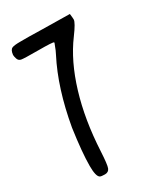

<svg xmlns="http://www.w3.org/2000/svg" viewBox="-189 -848 809 931"><g transform="rotate(-30 215.5 -382.5)"><path d="M143.6 -18.6Q136.7 -1 116.2 -1Q95.7 -1 88.9 -4.9Q72.3 -14.6 72.3 -73.2Q72.3 -147.5 90.8 -277.3Q126 -478.5 200.2 -622.1Q210.9 -642.6 216.8 -660.2Q224.6 -677.7 222.7 -678.7Q218.8 -683.6 137.2 -683.6Q55.7 -683.6 42 -686.5Q28.3 -689.5 23.9 -703.1Q19.5 -716.8 19.5 -724.6V-725.6Q22.5 -753.9 37.1 -758.8Q47.9 -763.7 82 -763.7H132.8Q158.2 -762.7 203.6 -762.2Q249 -761.7 357.4 -759.8Q360.4 -736.3 360.4 -727.5Q360.4 -710.9 319.3 -655.3Q248 -559.6 205.6 -419.4Q163.1 -279.3 154.3 -108.4Q150.4 -35.2 143.6 -18.6Z"/></g></svg>

Font: Semi-Sweet
Style: Book
Weight: 400
Designer: Walter E Stewart
Version: 0.5